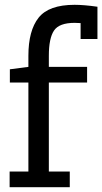

<svg xmlns="http://www.w3.org/2000/svg" viewBox="-20 -778 425 798"><path d="M290 -758Q329 -758 385 -750V-616H315V-682L290 -683Q226 -683 204.5 -651Q183 -619 183 -546V-500H342V-435H183V-65H270V0H20V-65H98V-435H21V-490L98 -500V-546Q98 -651 140.5 -704.5Q183 -758 290 -758Z"/></svg>

Font: Cherry Swash
Style: Regular
Weight: 400
Designer: Kasatkina Nataliya
Foundry: Nataliya Kasatkina
Version: Version 1.001